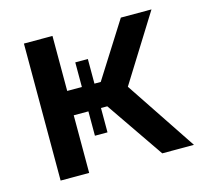

<svg xmlns="http://www.w3.org/2000/svg" viewBox="-82 -615 758 708"><g transform="rotate(-15 297.0 -261.5)"><path d="M66 0V-523H175V-313H231V-407H279V-313H303L436 -523H553L395 -270L575 0H454L303 -220H279V-127H231V-220H175V0Z"/></g></svg>

Font: Raleway SemiBold
Style: Regular
Weight: 600
Designer: Matt McInerney, Pablo Impallari, Rodrigo Fuenzalida
Foundry: Matt McInerney, Pablo Impallari, Rodrigo Fuenzalida
Version: Version 4.026